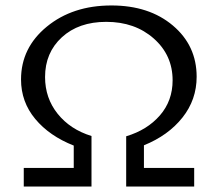

<svg xmlns="http://www.w3.org/2000/svg" viewBox="-20 -683 796 703"><path d="M507 -151V-68H691V0H442V-184Q519 -207 565.5 -260.5Q612 -314 612 -389Q612 -481 543 -542Q474 -603 369 -603Q268 -603 206.5 -546.5Q145 -490 145 -401Q145 -324 191 -266.5Q237 -209 315 -185V0H67V-68H250V-150Q161 -185 109 -247.5Q57 -310 57 -392Q57 -508 151.5 -585.5Q246 -663 388 -663Q526 -663 613 -589.5Q700 -516 700 -402Q700 -318 648 -252.5Q596 -187 507 -151Z"/></svg>

Font: EauTestInfant Medium
Style: Regular
Weight: 500
Designer: Christian Thalmann (Catharsis Fonts)
Version: Version 0.001;PS 000.001;hotconv 1.0.88;makeotf.lib2.5.64775